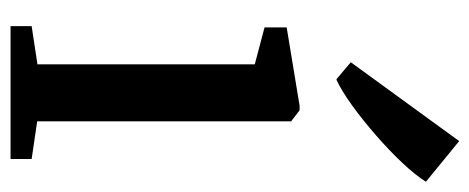

<svg xmlns="http://www.w3.org/2000/svg" viewBox="-283 -607 890 364"><g transform="rotate(90 162.0 -425.0)"><path d="M29.5 0V-40L102 -51V-463L32 -481.5V-523.5L180.5 -548H189L210 -532V-50.5L281.5 -40V0ZM130 -618 98 -645 247.5 -850.5 324.5 -787.5Q312.5 -768 289 -743Q265.5 -718 236.5 -692.8Q207.5 -667.5 179.8 -647.5Q152 -627.5 131.5 -618Z"/></g></svg>

Font: Merriweather 60pt Medium
Style: Regular
Weight: 500
Version: Version 2.100